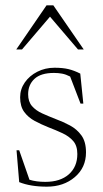

<svg xmlns="http://www.w3.org/2000/svg" viewBox="-20 -690 387 720"><path d="M184.5 -436Q215 -436 236.8 -430.8Q258.5 -425.5 281 -414L292.5 -301.5H282L243 -403Q227.5 -411 213 -413.8Q198.5 -416.5 182.5 -416.5Q133 -416.5 109.2 -394.2Q85.5 -372 85.5 -336.5Q85.5 -309 100 -292.2Q114.5 -275.5 138.2 -264.8Q162 -254 189 -243.5Q216.5 -233.5 242.5 -219.5Q268.5 -205.5 285.5 -182Q302.5 -158.5 302.5 -118.5Q302.5 -61.5 260.5 -25.8Q218.5 10 155.5 10Q94.5 10 52 -7L42 -126.5H52L90.5 -16Q116 -8 150 -8Q206 -8 238 -36.2Q270 -64.5 270 -112.5Q270 -143.5 254.5 -161.2Q239 -179 214.2 -190.5Q189.5 -202 162 -212.5Q134.5 -223.5 110.2 -236.5Q86 -249.5 70.8 -270.2Q55.5 -291 55.5 -325Q55.5 -355.5 73 -380.8Q90.5 -406 120 -421Q149.5 -436 184.5 -436ZM41 -504.5 154.5 -670H180L294 -504.5H272.5L167.5 -627.5L62.5 -504.5Z"/></svg>

Font: Newsreader Text ExtraLight
Style: Regular
Weight: 275
Designer: Hugues Gentile
Foundry: Production Type
Version: Version 1.001